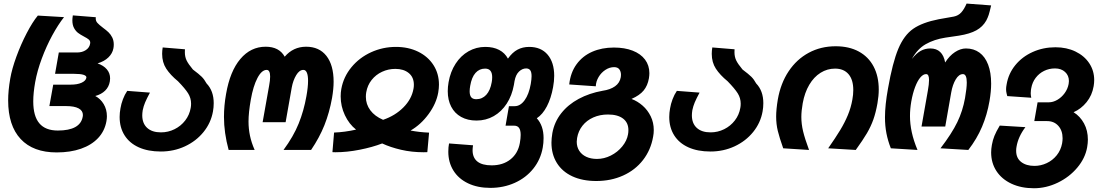

<svg xmlns="http://www.w3.org/2000/svg" viewBox="-20 -814 6040 1048"><path d="M24.5 -266Q24.5 -319.5 36 -385.5Q45 -438 69.5 -505Q94 -572 125.8 -633Q157.5 -694 186.5 -729L329.5 -720.5Q297.5 -680 265.2 -620.8Q233 -561.5 208 -494.2Q183 -427 172 -365.5Q161.5 -306.5 161.5 -260.5Q161.5 -180 194.8 -140.8Q228 -101.5 295.5 -101.5Q418 -101.5 431.5 -177Q432.5 -183 432.5 -186Q432.5 -210 409 -222.5Q385.5 -235 340.5 -235H249.5L270.5 -352H366Q402.5 -352 425.5 -362.5Q448.5 -373 451.5 -390Q453 -400 436.5 -405.5Q420 -411 385.5 -411H280.5L301 -527.5H400.5Q429 -527.5 448.8 -540.8Q468.5 -554 472 -576Q472.5 -577.5 472.5 -581Q472.5 -591.5 464.2 -598.5Q456 -605.5 438.5 -614.5Q418.5 -625 406 -634.5Q393.5 -644 384.2 -660.8Q375 -677.5 375 -703Q375 -713.5 377.5 -730L503 -720Q502.5 -717.5 502.5 -713Q502.5 -699 511.8 -688.8Q521 -678.5 541.5 -663Q560.5 -649 572.2 -637.8Q584 -626.5 592.5 -609.8Q601 -593 601 -571Q601 -560 599 -550Q594 -522.5 571.8 -500.8Q549.5 -479 512.5 -468Q545.5 -456.5 563.2 -435.5Q581 -414.5 581 -386Q581 -378 579.5 -369.5Q574.5 -339.5 553.8 -319.2Q533 -299 500 -290Q528.5 -275 546 -245.8Q563.5 -216.5 563.5 -179.5Q563.5 -167.5 561 -152.5Q551.5 -99 515.8 -60.8Q480 -22.5 422 -2.2Q364 18 289.5 18Q161 18 92.8 -55.2Q24.5 -128.5 24.5 -266Z M633 -175.5Q633 -198 637.5 -222.5Q641.5 -247 651 -272.2Q660.5 -297.5 674.5 -318L798.5 -308.5Q781 -276 772.2 -255.2Q763.5 -234.5 759 -212.5Q756.5 -196 756.5 -184.5Q756.5 -140.5 783.2 -116Q810 -91.5 858.5 -91.5Q898 -91.5 932.8 -108.8Q967.5 -126 991 -156.5Q1014.5 -187 1021 -225.5Q1023 -236 1023 -248Q1023 -278.5 1006.8 -304.5Q990.5 -330.5 951.5 -370.5Q910 -404.5 887.5 -439Q865 -473.5 865 -520Q865 -536.5 868 -555L989.5 -545Q989 -539.5 989 -529Q989 -504 998.5 -484.2Q1008 -464.5 1033 -434.5Q1067 -409 1081.2 -394.8Q1095.5 -380.5 1107.5 -358.5Q1146.5 -318 1146.5 -251Q1146.5 -227.5 1142.5 -206Q1131.5 -143.5 1091 -93.5Q1050.5 -43.5 989.5 -15.2Q928.5 13 858 13Q788 13 737.5 -9.8Q687 -32.5 660 -75.2Q633 -118 633 -175.5Z M1202.5 -176Q1202.5 -237.5 1214 -301.5Q1235.5 -425.5 1292 -492.2Q1348.5 -559 1430 -559Q1504 -559 1534 -504.5Q1580.5 -559 1651 -559Q1722.5 -559 1761.8 -508.8Q1801 -458.5 1801 -368Q1801 -329 1792.5 -279.5Q1778 -199 1750.8 -130.8Q1723.5 -62.5 1678 4.5H1527.5Q1582 -69.5 1610.2 -139.5Q1638.5 -209.5 1652.5 -289Q1661.5 -338.5 1661.5 -373Q1661.5 -402 1655 -417.2Q1648.5 -432.5 1636 -432.5Q1614 -432.5 1596.8 -403.8Q1579.5 -375 1572.5 -336.5L1539 -147H1413.5L1449 -346.5Q1454.5 -375.5 1454.5 -396Q1454.5 -432.5 1435.5 -432.5Q1408.5 -432.5 1385.2 -388.2Q1362 -344 1349 -270Q1336.5 -199 1336.5 -151Q1336.5 -111 1344.5 -73Q1352.5 -35 1370 4.5H1228Q1202.5 -89.5 1202.5 -176Z M1923.5 -106.5Q1885.5 -136.5 1862.5 -185.2Q1839.5 -234 1839.5 -288Q1839.5 -309.5 1843 -328.5Q1855 -394.5 1898.2 -447Q1941.5 -499.5 2005.5 -528.8Q2069.5 -558 2141 -558Q2209 -558 2262.5 -531.8Q2316 -505.5 2346 -458.8Q2376 -412 2376 -352Q2376 -333 2372 -309Q2361.5 -249 2319.5 -191.5Q2277.5 -134 2221 -101.5Q2266.5 -92.5 2322 -90L2312.5 16.5L2292.5 17Q2227 17 2169 3.5Q2111 -10 2066 -31Q2013 -10.5 1943.8 3.2Q1874.5 17 1811 17L1794.5 16.5L1803.5 -90.5Q1860.5 -92.5 1923.5 -106.5ZM1977 -285.5Q1977 -245 2001.2 -212.2Q2025.5 -179.5 2071 -160Q2137 -182.5 2182 -227.8Q2227 -273 2237 -329.5Q2239 -339.5 2239 -351.5Q2239 -392.5 2211.2 -415.2Q2183.5 -438 2138 -438Q2099.5 -438 2065.5 -422.2Q2031.5 -406.5 2008.5 -377.5Q1985.5 -348.5 1979 -310Q1977 -298.5 1977 -285.5Z M2427 14Q2427 -10.5 2431 -31L2562 -21Q2559.5 -5 2559.5 6Q2559.5 46.5 2585.5 67.5Q2611.5 88.5 2663.5 88.5Q2725.5 88.5 2766.5 55.8Q2807.5 23 2817.5 -33.5Q2822 -59 2822 -77.5Q2822 -103.5 2813.2 -115.8Q2804.5 -128 2786.5 -128H2739.5L2758 -234.5H2789.5Q2820 -234.5 2843.5 -266.8Q2867 -299 2877 -355.5Q2881.5 -382 2881.5 -398Q2881.5 -421 2874 -430.8Q2866.5 -440.5 2852 -440.5Q2831 -440.5 2813 -423.5Q2795 -406.5 2788.5 -371.5L2785 -350.5Q2774.5 -292.5 2746 -248.5Q2717.5 -204.5 2675 -180.2Q2632.5 -156 2581 -156Q2532.5 -156 2497 -175.8Q2461.5 -195.5 2442.8 -231.8Q2424 -268 2424 -316.5Q2424 -340 2428.5 -365.5Q2438.5 -422.5 2466.8 -466.2Q2495 -510 2537.2 -534Q2579.5 -558 2629 -558Q2673 -558 2704.5 -541.5Q2736 -525 2752.5 -494Q2776.5 -528 2804.8 -543Q2833 -558 2868.5 -558Q2933 -558 2969 -515.8Q3005 -473.5 3005 -400Q3005 -371.5 2999 -338.5Q2988 -277.5 2965 -233.5Q2942 -189.5 2910 -168.5Q2947 -128 2947 -60.5Q2947 -33 2942.5 -8.5Q2931 56.5 2891 106.5Q2851 156.5 2789.8 184Q2728.5 211.5 2656.5 211.5Q2586.5 211.5 2534.5 186.5Q2482.5 161.5 2454.8 116.8Q2427 72 2427 14ZM2664 -365.5Q2666.5 -378 2666.5 -392.5Q2666.5 -439.5 2628 -439.5Q2596.5 -439.5 2575.5 -416Q2554.5 -392.5 2546.5 -345.5Q2543.5 -328.5 2543.5 -315.5Q2543.5 -293.5 2552.2 -283Q2561 -272.5 2579.5 -272.5Q2612 -272.5 2634 -296.2Q2656 -320 2664 -365.5Z M2990 -35.5Q2990 -57 2995 -88Q3006 -148 3043.2 -195.5Q3080.5 -243 3138.5 -274.2Q3196.5 -305.5 3269 -318.5Q3311 -324.5 3337 -343Q3363 -361.5 3368.5 -393Q3369.5 -401 3369.5 -405.5Q3369.5 -423 3360.8 -435.2Q3352 -447.5 3332 -447.5Q3307.5 -447.5 3284.8 -432.8Q3262 -418 3247.5 -393.8Q3233 -369.5 3232 -343L3087 -353Q3094 -418 3127 -463.2Q3160 -508.5 3212.5 -531.5Q3265 -554.5 3331 -554.5Q3389.5 -554.5 3433.2 -537.5Q3477 -520.5 3500.8 -488.8Q3524.5 -457 3524.5 -414.5Q3524.5 -402.5 3522 -386.5Q3515 -346.5 3493.2 -320Q3471.5 -293.5 3427 -274Q3460 -261.5 3487.5 -237.5Q3515 -213.5 3531.8 -179.2Q3548.5 -145 3548.5 -104Q3548.5 -85.5 3545 -68Q3532.5 4.5 3489.8 59.5Q3447 114.5 3381 144.2Q3315 174 3234.5 174Q3159.5 174 3104.2 148.5Q3049 123 3019.5 75.5Q2990 28 2990 -35.5ZM3408 -81Q3410 -91.5 3410 -104Q3410 -144.5 3380.8 -166.8Q3351.5 -189 3298.5 -189Q3254.5 -189 3218.5 -173Q3182.5 -157 3159.5 -128Q3136.5 -99 3130 -61Q3128 -47 3128 -40.5Q3128 -12.5 3141.5 8.8Q3155 30 3180 41.8Q3205 53.5 3238.5 53.5Q3277.5 53.5 3314.2 35Q3351 16.5 3376.5 -14.8Q3402 -46 3408 -81Z M3633 -175.5Q3633 -198 3637.5 -222.5Q3641.5 -247 3651 -272.2Q3660.5 -297.5 3674.5 -318L3798.5 -308.5Q3781 -276 3772.2 -255.2Q3763.5 -234.5 3759 -212.5Q3756.5 -196 3756.5 -184.5Q3756.5 -140.5 3783.2 -116Q3810 -91.5 3858.5 -91.5Q3898 -91.5 3932.8 -108.8Q3967.5 -126 3991 -156.5Q4014.5 -187 4021 -225.5Q4023 -236 4023 -248Q4023 -278.5 4006.8 -304.5Q3990.5 -330.5 3951.5 -370.5Q3910 -404.5 3887.5 -439Q3865 -473.5 3865 -520Q3865 -536.5 3868 -555L3989.5 -545Q3989 -539.5 3989 -529Q3989 -504 3998.5 -484.2Q4008 -464.5 4033 -434.5Q4067 -409 4081.2 -394.8Q4095.5 -380.5 4107.5 -358.5Q4146.5 -318 4146.5 -251Q4146.5 -227.5 4142.5 -206Q4131.5 -143.5 4091 -93.5Q4050.5 -43.5 3989.5 -15.2Q3928.5 13 3858 13Q3788 13 3737.5 -9.8Q3687 -32.5 3660 -75.2Q3633 -118 3633 -175.5Z M4216.5 -178Q4216.5 -216.5 4225.5 -270.5Q4241 -359.5 4284.8 -425Q4328.5 -490.5 4394.5 -526Q4460.5 -561.5 4541.5 -561.5Q4614.5 -561.5 4667.5 -532.8Q4720.5 -504 4748.5 -450.8Q4776.5 -397.5 4776.5 -325Q4776.5 -291 4769.5 -250.5Q4760.5 -199.5 4747 -161.5Q4733.5 -123.5 4711.8 -86.5Q4690 -49.5 4651 4.5L4500.5 -4.5Q4541 -62.5 4566 -103.8Q4591 -145 4608 -186Q4625 -227 4632.5 -270.5Q4637.5 -297.5 4637.5 -322.5Q4637.5 -379 4611.5 -409.2Q4585.5 -439.5 4538 -439.5Q4495.5 -439.5 4459 -416.8Q4422.5 -394 4397.2 -351.2Q4372 -308.5 4361.5 -250.5Q4354 -208.5 4354 -175.5Q4354 -137.5 4363.5 -97.5Q4373 -57.5 4396 4.5L4255 -4.5Q4234.5 -62.5 4225.5 -99.5Q4216.5 -136.5 4216.5 -178Z M4810.5 -173.5Q4810.5 -240.5 4827 -331Q4852 -473 4883.2 -547.5Q4914.5 -622 4964.5 -656.8Q5014.5 -691.5 5104 -709L5186 -723.5Q5211 -728.5 5227 -746.2Q5243 -764 5256 -794.5L5390 -784.5Q5381.5 -748 5376.8 -733.2Q5372 -718.5 5363.5 -702Q5344.5 -668 5309.2 -648.5Q5274 -629 5214.5 -619.5L5140 -608.5Q5079 -599 5033.2 -573Q4987.5 -547 4957.5 -492.5Q4982 -523.5 5005.8 -536.5Q5029.5 -549.5 5058 -549.5Q5125 -549.5 5139 -473Q5162.5 -510 5192.8 -529.8Q5223 -549.5 5252.5 -549.5Q5295 -549.5 5326 -527Q5357 -504.5 5373.5 -461.2Q5390 -418 5390 -357.5Q5390 -314.5 5381 -262.5Q5368 -187.5 5340.2 -122Q5312.5 -56.5 5265.5 4.5L5113.5 -4.5Q5175.5 -85.5 5205.2 -147Q5235 -208.5 5247.5 -279Q5257 -333.5 5257 -363.5Q5257 -409.5 5236 -409.5Q5214 -409.5 5196.8 -380.8Q5179.5 -352 5172 -309L5139.5 -123.5H5010L5044.5 -319Q5051 -355 5051 -377Q5051 -393 5047.2 -401.2Q5043.5 -409.5 5035 -409.5Q5019 -409.5 5003.5 -391.2Q4988 -373 4975 -339Q4962 -305 4954 -259.5Q4947 -219 4947 -180.5Q4947 -137.5 4956.8 -92.2Q4966.5 -47 4988 4.5L4842.5 -4.5Q4826.5 -45 4818.5 -86Q4810.5 -127 4810.5 -173.5Z M5390 18Q5390 -0.5 5394 -23Q5398.5 -49 5407.8 -72Q5417 -95 5437 -128.5L5577 -120Q5537.5 -67.5 5528.5 -13Q5526.5 -2.5 5526.5 9Q5526.5 49 5554 70.2Q5581.5 91.5 5626.5 91.5Q5661 91.5 5693.2 76.5Q5725.5 61.5 5748 33.5Q5770.5 5.5 5777.5 -32Q5780 -48 5780 -59Q5780 -101 5756.8 -127Q5733.5 -153 5695.5 -153H5625.5L5643.5 -255.5H5704.5Q5728 -255.5 5751.2 -269Q5774.5 -282.5 5791.2 -305.5Q5808 -328.5 5813 -356Q5814.5 -363.5 5814.5 -371.5Q5814.5 -402 5793.5 -421.2Q5772.5 -440.5 5738.5 -440.5Q5706.5 -440.5 5679 -427Q5651.5 -413.5 5633 -389Q5614.5 -364.5 5609 -333Q5608.5 -331 5607.2 -322.5Q5606 -314 5606 -305Q5606 -293.5 5609 -280.5L5478 -289.5Q5477 -293.5 5474.2 -304.5Q5471.5 -315.5 5471.5 -327.5Q5471.5 -338 5474.5 -353.5Q5484.5 -412.5 5522 -458.5Q5559.5 -504.5 5616.8 -530.2Q5674 -556 5741 -556Q5802 -556 5850.2 -532.8Q5898.5 -509.5 5925.5 -468.8Q5952.5 -428 5952.5 -377Q5952.5 -361 5949.5 -343.5Q5941 -293.5 5911 -256.5Q5881 -219.5 5840 -201.5Q5876 -179 5897 -140.2Q5918 -101.5 5918 -52Q5918 -33 5914 -10Q5903.5 49.5 5860.2 101Q5817 152.5 5753.8 183Q5690.5 213.5 5623.5 213.5Q5554 213.5 5501 188.8Q5448 164 5419 119.8Q5390 75.5 5390 18Z"/></svg>

Font: JuliaMono ExtraBoldItalic
Style: Regular
Weight: 800
Italic angle: -9°
Monospace: yes
Designer: cormullion
Foundry: corm
Version: Version 0.049; ttfautohint (v1.8.4)